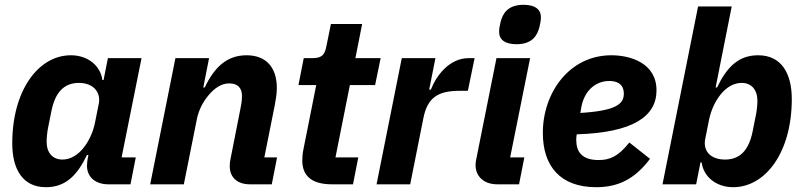

<svg xmlns="http://www.w3.org/2000/svg" viewBox="-20 -767 3346 799"><path d="M523 0 545 -112H486L569 -525H429L411 -434H406C399 -491 348 -537 275 -537C141 -537 31 -393 31 -170C31 -65 73 12 171 12C253 12 301 -37 342 -122H348L345 -107C344 -102 342 -88 342 -77C342 -28 380 0 430 0ZM240 -103C199 -103 174 -131 174 -178C174 -194 177 -221 180 -235L194 -305C210 -384 247 -422 309 -422C367 -422 401 -384 391 -335L375 -255C367 -216 349 -178 327 -151C306 -125 276 -103 240 -103Z M745 0 799 -270C807 -310 825 -344 849 -372C872 -399 900 -420 934 -420C972 -420 987 -398 987 -368C987 -348 984 -331 980 -312L939 -104C938 -99 936 -88 936 -76C936 -29 967 0 1020 0H1111L1133 -112H1080L1123 -327C1128 -354 1132 -376 1132 -401C1132 -487 1087 -537 1006 -537C924 -537 872 -487 832 -403H826L850 -525H710L605 0Z M1449 0 1471 -112H1376L1436 -413H1541L1564 -525H1459L1487 -667H1357L1339 -578C1332 -542 1323 -525 1280 -525H1244L1222 -413H1296L1242 -142C1239 -127 1238 -109 1238 -99C1238 -33 1280 0 1361 0Z M1687 0 1742 -276C1759 -361 1803 -389 1892 -389H1927L1955 -525H1930C1849 -525 1795 -451 1773 -394H1766L1792 -525H1652L1547 0Z M2129 -583C2196 -583 2216 -620 2225 -655C2228 -667 2231 -683 2231 -695C2231 -727 2208 -747 2159 -747C2092 -747 2072 -710 2063 -675C2060 -663 2057 -647 2057 -635C2057 -603 2080 -583 2129 -583ZM2140 0 2162 -112H2103L2186 -525H2046L1962 -105C1960 -95 1959 -88 1959 -80C1959 -32 1995 0 2049 0Z M2461 12C2551 12 2620 -20 2685 -106L2599 -174C2552 -115 2517 -101 2471 -101C2402 -101 2378 -135 2378 -185C2378 -190 2378 -196 2380 -208C2615 -215 2712 -283 2712 -391C2712 -505 2603 -537 2524 -537C2350 -537 2239 -382 2239 -214C2239 -75 2312 12 2461 12ZM2516 -430C2541 -430 2576 -422 2576 -377C2576 -335 2545 -306 2395 -297L2399 -320C2411 -388 2457 -430 2516 -430Z M2737 0H2877L2895 -91H2900C2907 -34 2958 12 3031 12C3165 12 3275 -132 3275 -355C3275 -460 3233 -537 3135 -537C3053 -537 3005 -488 2964 -403H2958L3025 -740H2885ZM2997 -103C2939 -103 2904 -137 2915 -190L2931 -270C2939 -309 2957 -347 2979 -374C3000 -400 3030 -422 3066 -422C3107 -422 3132 -394 3132 -347C3132 -331 3129 -304 3126 -290L3112 -220C3096 -141 3059 -103 2997 -103Z"/></svg>

Font: LVC Sans
Style: Bold Italic
Weight: 700
Italic angle: -11.31°
Designer: Mike Abbink, Paul van der Laan, Pieter van Rosmalen
Foundry: Bold Monday
Version: Version 3.0